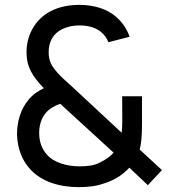

<svg xmlns="http://www.w3.org/2000/svg" viewBox="-20 -754 697 789"><path d="M304 15C340.5 15 376.5 11.5 411 -1.5C447 -12.5 485 -35 511.5 -65L587.5 7L645.5 -55L554 -139.5C560 -161 563.5 -194 563.5 -241.5V-358.5H482L482.5 -259C482.5 -242.5 482 -225 480 -208.5L268 -405.5C249 -422.5 230.5 -439 217 -454C193.5 -481 180 -501 180 -539.5C180 -583.5 198.5 -616 236 -634.5C257 -644.5 281 -649.5 306.5 -649.5C337.5 -649.5 370 -643 394 -623.5C408 -612.5 419 -598 425.5 -580.5L512.5 -603C502.5 -632.5 484 -661.5 459 -683C420.5 -718.5 363.5 -734 306.5 -734C272 -734 236 -729 202 -714.5C131.5 -685 89 -617 89 -539.5C89 -478 113.5 -440.5 160 -391.5C137.5 -380.5 115 -366 98 -345C64.5 -305.5 49.5 -252.5 50 -200.5C52 -146 68.5 -97 105 -57.5C151.5 -7.5 223.5 15 304 15ZM141 -205C140.5 -237 149 -266 166.5 -288C181.5 -306 203 -319.5 227.5 -327.5L447 -126.5C435.5 -114.5 420 -100 388.5 -85C364 -73 338 -70.5 306 -70.5C256.5 -70.5 201 -85 172 -119.5C152.5 -141.5 141.5 -170.5 141 -205Z"/></svg>

Font: Eudonet Medium
Style: Regular
Weight: 500
Designer: Mikhail Sharanda
Foundry: Mikhail Sharanda
Version: Version 4.503;Glyphs 3.1.2 (3151)